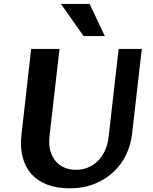

<svg xmlns="http://www.w3.org/2000/svg" viewBox="-20 -970 795 999"><path d="M289.6 -715.3 237.8 -263.7Q232.4 -218.8 241.9 -185.3Q251.5 -151.9 270.8 -129.9Q290 -107.9 317.4 -97.2Q344.7 -86.4 375.5 -86.4Q406.7 -86.4 435.3 -97.4Q463.9 -108.4 486.6 -129.9Q509.3 -151.4 524.9 -183.8Q540.5 -216.3 545.4 -259.8L597.2 -715.3H717.8L667 -272Q660.6 -216.8 636.7 -166Q612.8 -115.2 571.5 -76.2Q530.3 -37.1 472.7 -13.7Q415 9.8 341.3 9.8Q277.3 9.8 227.3 -8.8Q177.2 -27.3 144.8 -63Q112.3 -98.6 98.1 -150.9Q84 -203.1 91.8 -270L142.1 -715.3ZM415 -782.2 296.9 -949.7H446.3L525.4 -782.2Z"/></svg>

Font: Proza Libre
Style: SemiBold Italic
Weight: 600
Designer: Jasper de Waard
Foundry: Jasper de Waard
Version: Version 1.000; ttfautohint (v1.4.1.8-43bc)